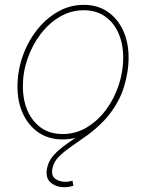

<svg xmlns="http://www.w3.org/2000/svg" viewBox="-20 -569 609 799"><path d="M239.7 11.2Q183.1 11.2 141.1 -17.1Q99.1 -45.4 75.9 -95Q52.7 -144.5 52.7 -209Q52.7 -271.5 73.2 -331.8Q93.8 -392.1 131.1 -440.9Q168.5 -489.7 219 -519.3Q269.5 -548.8 329.6 -548.8Q385.7 -548.8 427.5 -520.5Q469.2 -492.2 492.2 -442.6Q515.1 -393.1 515.1 -329.1Q515.1 -267.1 494.9 -206.5Q474.6 -146 437.5 -96.9Q400.4 -47.9 349.9 -18.3Q299.3 11.2 239.7 11.2ZM240.2 -11.2Q295.4 -11.2 341.6 -39.1Q387.7 -66.9 421.6 -112.8Q455.6 -158.7 474.1 -215.1Q492.7 -271.5 492.7 -328.1Q492.7 -386.7 472.9 -431.4Q453.1 -476.1 416.3 -501.2Q379.4 -526.4 329.1 -526.4Q275.9 -526.4 230 -499.8Q184.1 -473.1 149.4 -427.7Q114.7 -382.3 95 -325.9Q75.2 -269.5 75.2 -210Q75.2 -121.6 119.9 -66.4Q164.6 -11.2 240.2 -11.2ZM247.6 210Q213.9 210 191.4 191.2Q168.9 172.4 175.3 134.3Q180.7 102.1 202.9 77.4Q225.1 52.7 257.6 30Q290 7.3 326.7 -18.3Q363.3 -43.9 397.7 -77.4Q432.1 -110.8 457.8 -157.5Q483.4 -204.1 494.1 -269H510.3Q499 -200.7 473.1 -151.9Q447.3 -103 413.3 -67.6Q379.4 -32.2 343.8 -6.6Q308.1 19 276.6 40.8Q245.1 62.5 223.6 84.5Q202.1 106.4 197.8 134.3Q192.9 162.6 210 175Q227.1 187.5 251.5 187.5Q259.8 187.5 267.1 186.3Q274.4 185.1 281.7 183.1L285.2 204.1Q275.9 207 266.6 208.5Q257.3 210 247.6 210Z"/></svg>

Font: Inter 17pt Thin
Style: Italic
Weight: 250
Italic angle: -9.3988°
Version: Version 4.001;git-66647c0bb